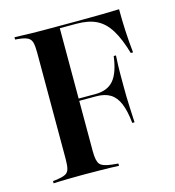

<svg xmlns="http://www.w3.org/2000/svg" viewBox="-90 -648 660 725"><g transform="rotate(-15 240.0 -285.5)"><path d="M99.2 -201.6V-492.7Q99.2 -518.5 95.6 -532.3Q91.9 -546 80.6 -552Q69.4 -558.1 47.6 -560.5L31.5 -562.1V-571Q43.5 -571 60.1 -570.2Q76.6 -569.4 98 -569Q119.4 -568.5 142.7 -568.5H153.2H281.5Q337.9 -568.5 376.2 -569.4Q414.5 -570.2 440.3 -571Q440.3 -530.6 442.3 -487.9Q444.4 -445.2 449.2 -400H440.3Q423.4 -458.1 402 -493.1Q380.6 -528.2 349.6 -544Q318.5 -559.7 271 -559.7H205.6V-201.6ZM180.6 -275.8V-284.7H339.5V-275.8ZM377.4 -143.5Q372.6 -191.1 360.5 -220.2Q348.4 -249.2 327 -262.5Q305.6 -275.8 271.8 -275.8V-284.7Q318.5 -284.7 342.7 -313.3Q366.9 -341.9 375 -405.6H383.9Q381.5 -365.3 381.5 -337.1Q381.5 -308.9 381.5 -280.6Q381.5 -262.9 381.9 -244Q382.3 -225 383.5 -200.8Q384.7 -176.6 386.3 -143.5ZM142.7 -2.4Q119.4 -2.4 98 -2Q76.6 -1.6 60.1 -1.2Q43.5 -0.8 31.5 0V-8.9L47.6 -10.5Q69.4 -13.7 80.6 -19.4Q91.9 -25 95.6 -38.7Q99.2 -52.4 99.2 -78.2V-201.6H205.6V-78.2Q205.6 -40.3 216.1 -27.8Q226.6 -15.3 262.1 -11.3L287.1 -8.9V0Q274.2 -0.8 254.4 -1.2Q234.7 -1.6 210.5 -2Q186.3 -2.4 160.5 -2.4H153.2Z"/></g></svg>

Font: Playfair 144pt SemiCondensed SemiBold
Style: Regular
Weight: 600
Width: 4
Designer: Claus Eggers Sørensen
Foundry: Claus Eggers Sørensen
Version: Version 2.203